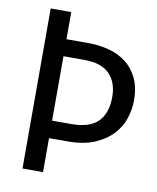

<svg xmlns="http://www.w3.org/2000/svg" viewBox="-78 -755 656 801"><g transform="rotate(10 250.0 -355.0)"><path d="M159 -694V-579H252Q299 -579 341 -567.5Q383 -556 414 -531.5Q445 -507 463 -468.5Q481 -430 481 -377Q481 -338 468 -299Q455 -260 426 -229.5Q397 -199 351 -179.5Q305 -160 238 -160H159V-16H72V-694ZM389 -375Q389 -436 354.5 -471.5Q320 -507 248 -507H159V-234H240Q318 -234 353.5 -270Q389 -306 389 -375Z"/></g></svg>

Font: D2Coding
Style: Regular
Weight: 400
Monospace: yes
Designer: Yong-Rak Park; Jeong-Hwan Yoon; Sang-Min Lee;
Foundry: NHN Corporation
Version: Version 1.3.2; Build 20180524